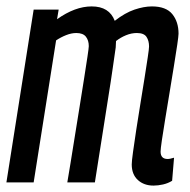

<svg xmlns="http://www.w3.org/2000/svg" viewBox="-22 -569 593 599"><path d="M457 10Q427 10 408 -7.5Q389 -25 389 -56Q389 -66 393 -95Q397 -124 403 -163.5Q409 -203 416 -245.5Q423 -288 429 -326Q435 -364 439 -390.5Q443 -417 443 -424Q443 -442 435 -454Q427 -466 405 -466Q388 -466 371 -459Q354 -452 340 -441Q340 -437 339.5 -431.5Q339 -426 339 -421Q336 -401 330 -358.5Q324 -316 315.5 -263.5Q307 -211 299 -158.5Q291 -106 284 -63.5Q277 -21 274 0H188Q192 -22 198 -60Q204 -98 211.5 -144Q219 -190 226.5 -237Q234 -284 240.5 -325Q247 -366 251 -393Q255 -420 255 -425Q255 -443 246 -454.5Q237 -466 216 -466Q201 -466 184.5 -459.5Q168 -453 153 -443L83 0H-2L83 -539H161L156 -509Q212 -549 264 -549Q319 -549 336 -504Q368 -529 397.5 -539Q427 -549 452 -549Q496 -549 515.5 -525Q535 -501 535 -464Q535 -457 531 -429.5Q527 -402 520.5 -362.5Q514 -323 507 -280Q500 -237 493.5 -198Q487 -159 483 -131.5Q479 -104 479 -96Q479 -73 501 -73Q505 -73 509.5 -74Q514 -75 521 -77L515 -5Q502 3 486.5 6.5Q471 10 457 10Z"/></svg>

Font: Georama Condensed Medium
Style: Italic
Weight: 500
Width: 3
Italic angle: -9°
Designer: Jean-Baptiste Levee
Foundry: Production Type
Version: Version 1.000